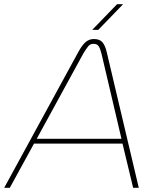

<svg xmlns="http://www.w3.org/2000/svg" viewBox="-55 -900 730 920"><path d="M-35 0 322 -654Q340 -686 356.5 -699.5Q373 -713 395 -713Q422 -713 435.5 -698Q449 -683 457 -648L610 0H583L532 -212H108L-8 0ZM121 -235H527L432 -640Q426 -665 418.5 -677.5Q411 -690 393 -690Q377 -690 367.5 -678Q358 -666 345 -645ZM387 -757 506 -880H535L416 -757Z"/></svg>

Font: MuseoModerno Thin
Style: Italic
Weight: 100
Italic angle: -9°
Designer: Pablo Cosgaya, Héctor Gatti, Marcela Romero, and the Authors of The MuseoModerno Project.
Foundry: Omnibus-Type Team
Version: Version 1.003